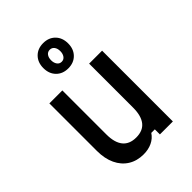

<svg xmlns="http://www.w3.org/2000/svg" viewBox="-251 -1009 1151 1151"><g transform="rotate(-45 325.0 -433.0)"><path d="M543 -600V0H433V-43H403Q384 -14 352 1Q320 16 280 16Q224 16 182.5 -10Q141 -36 118.5 -84Q96 -132 96 -197V-600H206V-227Q206 -158 234.5 -122.5Q263 -87 320 -87Q377 -87 405 -122.5Q433 -158 433 -227V-600ZM325 -668Q278 -668 249 -697.5Q220 -727 220 -775Q220 -823 249 -852.5Q278 -882 325 -882Q372 -882 401 -852.5Q430 -823 430 -775Q430 -727 401 -697.5Q372 -668 325 -668ZM325 -724Q343 -724 353.5 -738.5Q364 -753 364 -775Q364 -798 353.5 -812Q343 -826 325 -826Q307 -826 296.5 -812Q286 -798 286 -775Q286 -753 296.5 -738.5Q307 -724 325 -724Z"/></g></svg>

Font: Martian Mono SemiCondensed
Style: Regular
Weight: 400
Width: 4
Designer: Roman Shamin
Foundry: Evil Martians
Version: Version 1.000